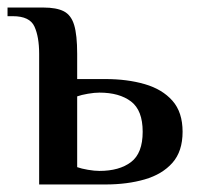

<svg xmlns="http://www.w3.org/2000/svg" viewBox="-20 -490 531 510"><path d="M84 0V-347Q84 -392 71.5 -419.5Q59 -447 14 -447H0V-470H95Q130 -470 149.5 -460Q169 -450 177 -423.5Q185 -397 185 -347V-280H260Q318 -280 364.5 -266.5Q411 -253 438 -222.5Q465 -192 465 -140Q465 -88 438 -57.5Q411 -27 364.5 -13.5Q318 0 260 0ZM244 -36Q297 -36 328 -59.5Q359 -83 359 -140Q359 -197 328 -220.5Q297 -244 244 -244Q231 -244 213.5 -241Q196 -238 185 -234V-46Q196 -42 213.5 -39Q231 -36 244 -36Z"/></svg>

Font: El Messiri Medium
Style: Regular
Weight: 500
Designer: Mohamed Gaber
Foundry: Kief Type Foundry
Version: Version 2.020; ttfautohint (v1.8.3)